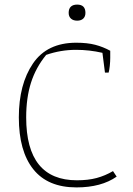

<svg xmlns="http://www.w3.org/2000/svg" viewBox="-20 -806 579 836"><path d="M279 -750Q279 -768 288.5 -777Q298 -786 316 -786Q352 -786 352 -750Q352 -734 342.5 -725Q333 -716 316 -716Q299 -716 289 -725Q279 -734 279 -750ZM62 -295Q62 -439 123.5 -529.5Q185 -620 312 -620Q360 -620 394.5 -611Q429 -602 460 -585V-554Q460 -538 458 -519Q456 -500 453 -490H437L426 -576Q369 -589 311 -589Q244 -589 181 -567Q136 -512 115 -446Q94 -380 94 -295Q94 -21 315 -21Q364 -21 401 -31Q438 -41 472 -61L488 -37Q421 10 313 10Q188 10 125 -69Q62 -148 62 -295Z"/></svg>

Font: Athiti ExtraLight
Style: Regular
Weight: 250
Version: Version 1.032